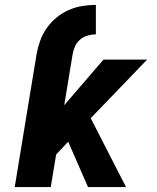

<svg xmlns="http://www.w3.org/2000/svg" viewBox="-20 -763 640 783"><path d="M129 -541Q134 -569 143.5 -596Q153 -623 170 -647.5Q187 -672 210 -691Q233 -710 260 -722Q287 -734 315.5 -738.5Q344 -743 371 -743V-623Q355 -623 337.5 -618Q320 -613 306.5 -601.5Q293 -590 286 -574Q279 -558 276 -541ZM339 0 258 -185 209 -133 187 0H40L129 -541H276L242 -334L402 -520H580L350 -281L494 0Z"/></svg>

Font: Iosevka Aile Heavy Oblique
Style: Regular
Weight: 900
Italic angle: -9°
Designer: Belleve Invis
Foundry: Belleve Invis
Version: Version 31.1.0; ttfautohint (v1.8.4)